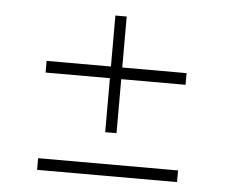

<svg xmlns="http://www.w3.org/2000/svg" viewBox="-41 -635 683 574"><g transform="rotate(5 300.0 -348.0)"><path d="M90 -435H510V-400H90ZM317 -238H283V-588H317ZM90 -143H510V-108H90Z"/></g></svg>

Font: Kreadon
Style: Regular
Weight: 400
Designer: kohakuno
Foundry: StudioGnu
Version: Version 1.000;Glyphs 3.1.2 (3151)